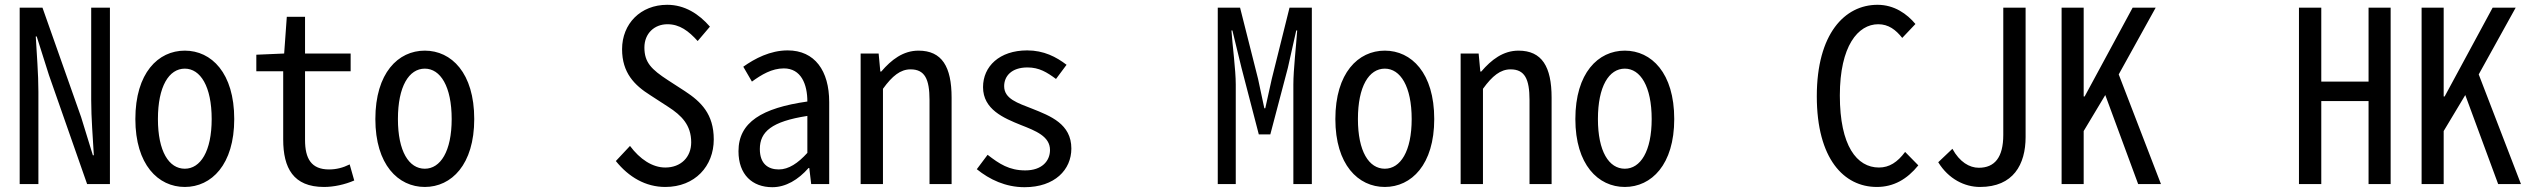

<svg xmlns="http://www.w3.org/2000/svg" viewBox="-20 -767 10540 800"><path d="M62 0H140V-385C140 -460 133 -541 129 -615H133L184 -454L343 0H438V-735H360V-350C360 -275 367 -192 371 -120H367L318 -279L157 -735H62Z M750 12C861 12 956 -81 956 -271C956 -463 861 -556 750 -556C639 -556 544 -463 544 -271C544 -81 639 12 750 12ZM750 -64C684 -64 638 -136 638 -271C638 -407 684 -481 750 -481C815 -481 862 -407 862 -271C862 -136 815 -64 750 -64Z M1330 12C1371 12 1417 2 1456 -15L1437 -82C1409 -68 1381 -61 1351 -61C1277 -61 1251 -106 1251 -184V-470H1441V-544H1251V-697H1175L1164 -544L1048 -539V-470H1160V-186C1160 -67 1202 12 1330 12Z M1750 12C1861 12 1956 -81 1956 -271C1956 -463 1861 -556 1750 -556C1639 -556 1544 -463 1544 -271C1544 -81 1639 12 1750 12ZM1750 -64C1684 -64 1638 -136 1638 -271C1638 -407 1684 -481 1750 -481C1815 -481 1862 -407 1862 -271C1862 -136 1815 -64 1750 -64Z M2752 12C2876 12 2954 -75 2954 -186C2954 -292 2901 -343 2834 -387L2763 -433C2694 -478 2665 -507 2665 -569C2665 -628 2707 -666 2761 -666C2812 -666 2849 -638 2887 -596L2938 -656C2892 -709 2833 -747 2760 -747C2649 -747 2572 -668 2572 -562C2572 -464 2623 -412 2690 -370L2764 -322C2820 -286 2860 -246 2860 -174C2860 -112 2817 -69 2752 -69C2698 -69 2646 -104 2605 -159L2546 -96C2600 -29 2670 12 2752 12Z M3198 13C3254 13 3306 -18 3349 -67H3352L3360 0H3435V-342C3435 -472 3375 -557 3262 -557C3189 -557 3125 -523 3077 -489L3113 -427C3153 -456 3196 -482 3246 -482C3318 -482 3344 -416 3344 -344C3155 -317 3057 -258 3057 -137C3057 -39 3115 13 3198 13ZM3225 -61C3181 -61 3146 -84 3146 -146C3146 -218 3195 -261 3344 -284V-130C3305 -87 3266 -61 3225 -61Z M3566 0H3659V-397C3698 -451 3732 -478 3774 -478C3833 -478 3853 -438 3853 -350V0H3945V-360C3945 -489 3905 -556 3807 -556C3743 -556 3694 -518 3652 -469H3648L3641 -544H3566Z M4249 13C4375 13 4444 -60 4444 -148C4444 -251 4356 -284 4281 -314C4220 -338 4164 -355 4164 -408C4164 -449 4194 -486 4261 -486C4310 -486 4342 -466 4380 -438L4424 -497C4381 -530 4329 -557 4260 -557C4144 -557 4076 -490 4076 -404C4076 -311 4162 -275 4234 -246C4295 -222 4355 -199 4355 -142C4355 -96 4321 -57 4252 -57C4185 -57 4144 -84 4095 -122L4050 -62C4103 -19 4170 13 4249 13Z M5054 0H5129V-415C5129 -476 5115 -580 5111 -640H5115L5153 -484L5225 -207H5273L5346 -484L5381 -640H5385C5381 -580 5369 -476 5369 -415V0H5446V-735H5353L5279 -438L5252 -316H5248L5222 -438L5147 -735H5054Z M5750 12C5861 12 5956 -81 5956 -271C5956 -463 5861 -556 5750 -556C5639 -556 5544 -463 5544 -271C5544 -81 5639 12 5750 12ZM5750 -64C5684 -64 5638 -136 5638 -271C5638 -407 5684 -481 5750 -481C5815 -481 5862 -407 5862 -271C5862 -136 5815 -64 5750 -64Z M6066 0H6159V-397C6198 -451 6232 -478 6274 -478C6333 -478 6353 -438 6353 -350V0H6445V-360C6445 -489 6405 -556 6307 -556C6243 -556 6194 -518 6152 -469H6148L6141 -544H6066Z M6750 12C6861 12 6956 -81 6956 -271C6956 -463 6861 -556 6750 -556C6639 -556 6544 -463 6544 -271C6544 -81 6639 12 6750 12ZM6750 -64C6684 -64 6638 -136 6638 -271C6638 -407 6684 -481 6750 -481C6815 -481 6862 -407 6862 -271C6862 -136 6815 -64 6750 -64Z M7800 12C7870 12 7926 -20 7973 -78L7918 -134C7886 -91 7852 -69 7809 -69C7717 -69 7646 -159 7646 -369C7646 -576 7722 -666 7806 -666C7849 -666 7879 -643 7906 -609L7961 -667C7926 -709 7873 -747 7803 -747C7666 -747 7550 -626 7550 -366C7550 -105 7663 12 7800 12Z M8230 12C8369 12 8420 -82 8420 -196V-735H8327V-205C8327 -111 8291 -68 8225 -68C8186 -68 8145 -92 8115 -147L8056 -91C8099 -21 8166 12 8230 12Z M8570 0H8662V-221L8752 -371L8889 0H8984L8808 -457L8962 -735H8866L8666 -365H8662V-735H8570Z M9559 0H9652V-346H9849V0H9941V-735H9849V-427H9652V-735H9559Z M10070 0H10162V-221L10252 -371L10389 0H10484L10308 -457L10462 -735H10366L10166 -365H10162V-735H10070Z"/></svg>

Font: Noto Sans Mono CJK HK
Style: Regular
Weight: 400
Designer: Ryoko NISHIZUKA 西塚涼子 (kana, bopomofo & ideographs); Paul D. Hunt (Latin, Greek & Cyrillic); Sandoll Communications 산돌커뮤니
Foundry: Adobe
Version: Version 2.004;hotconv 1.0.118;makeotfexe 2.5.65603